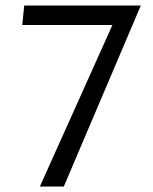

<svg xmlns="http://www.w3.org/2000/svg" viewBox="-20 -678 557 698"><path d="M212 0H125L399 -610L440 -587H61L68 -658H492Z"/></svg>

Font: Ysabeau Office Medium
Style: Regular
Weight: 500
Designer: Christian Thalmann (Catharsis Fonts)
Version: Version 2.001;gftools[0.9.30]; featfreeze: tnum,lnum,ss02